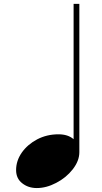

<svg xmlns="http://www.w3.org/2000/svg" viewBox="-20 -976 529 996"><path d="M361.8 -856H391.6V-956.1H361.8ZM391.6 -856H361.8V-253.9C342.3 -271 315.9 -279.3 283.2 -279.3C242.7 -279.3 206.1 -270.5 172.4 -252.9C138.7 -234.9 112.3 -211.9 92.8 -184.1C73.2 -155.8 63.5 -125.5 63.5 -93.8C63.5 -64.5 74.2 -41.5 95.2 -25.4C116.2 -8.8 141.1 -0.5 170.9 -0.5C203.6 -0.5 237.3 -9.3 271.5 -27.3C305.7 -44.9 334.5 -68.4 357.4 -97.7C380.4 -127.4 391.6 -156.7 391.6 -186.5Z"/></svg>

Font: MusGlyphs
Style: Regular
Weight: 400
Version: Version 2.1